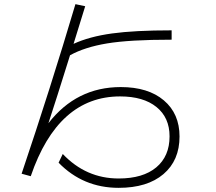

<svg xmlns="http://www.w3.org/2000/svg" viewBox="-20 -829 1040 924"><path d="M213 -236Q348 -410 561 -410Q693 -410 768.5 -346Q844 -282 844 -172Q844 -57 766.5 9Q689 75 551 75Q380 75 262 -46L282 -88Q394 30 551 30Q668 30 732 -23.5Q796 -77 796 -173Q796 -263 733 -314Q670 -365 558 -365Q259 -365 128 19L84 7Q223 -405 343 -809L390 -799Q380 -766 334 -618Q410 -653 519 -668Q628 -683 806 -683V-638Q603 -638 495 -620Q387 -602 317 -563Q249 -345 213 -236Z"/></svg>

Font: M PLUS 1p Light
Style: Regular
Weight: 300
Version: Version 1.061